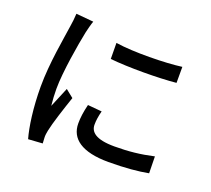

<svg xmlns="http://www.w3.org/2000/svg" viewBox="-133 -940 1266 1150"><g transform="rotate(20 500.0 -365.5)"><path d="M452 -686 453 -584C569 -572 758 -573 872 -584V-686C768 -672 567 -668 452 -686ZM509 -270 419 -278C407 -229 402 -191 402 -155C402 -58 480 1 650 1C757 1 840 -7 903 -19L901 -126C817 -107 742 -99 652 -99C531 -99 496 -136 496 -181C496 -208 500 -235 509 -270ZM278 -758 167 -768C166 -741 162 -710 158 -685C147 -605 115 -435 115 -286C115 -151 132 -33 152 37L243 31C242 19 241 4 241 -6C240 -17 243 -38 246 -52C256 -102 291 -209 317 -285L267 -325C251 -288 231 -239 214 -198C210 -235 208 -270 208 -305C208 -412 240 -600 257 -682C261 -700 271 -740 278 -758Z"/></g></svg>

Font: Noto Sans HK Medium
Style: Regular
Weight: 500
Designer: Ryoko NISHIZUKA 西塚涼子 (kana, bopomofo & ideographs); Paul D. Hunt (Latin, Greek & Cyrillic); Sandoll Communications 산돌커뮤니
Foundry: Adobe
Version: Version 2.002;hotconv 1.0.116;makeotfexe 2.5.65601